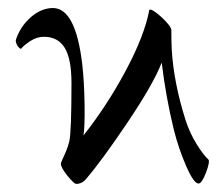

<svg xmlns="http://www.w3.org/2000/svg" viewBox="-20 -453 551 476"><path d="M19 -353Q29.3 -386.2 55.7 -409.7Q82 -433.1 111.8 -433.1Q168 -432.1 184.1 -292Q189 -247.1 189.7 -192.4Q190.4 -137.7 187 -117.2Q245.6 -191.4 292 -278.3Q338.4 -365.2 350.1 -428.2Q352.5 -432.1 366 -422.4Q379.4 -412.6 392.1 -398.7Q404.8 -384.8 404.8 -378.9Q404.8 -350.1 405.8 -329.1Q411.1 -246.1 439.9 -155.8Q450.2 -123.5 467.5 -95.7Q484.9 -67.9 496.1 -58.1Q501.5 -53.7 491 -25.9Q480.5 2 472.2 2Q460.4 2 441.7 -41Q422.9 -84 411.1 -130.9Q391.1 -212.4 380.9 -297.9Q360.8 -245.6 296.6 -150.1Q232.4 -54.7 193.8 -9.8Q183.6 2.9 168.9 2.9Q163.6 2.9 147.2 -17.3Q130.9 -37.6 130.9 -46.9Q130.9 -49.3 134.5 -57.1Q138.2 -64.9 143.6 -77.6Q148.9 -90.3 151.9 -103Q157.2 -127 157.2 -247.1Q157.2 -307.1 140.4 -334.5Q123.5 -361.8 88.9 -361.8Q71.8 -361.8 55.7 -351.6Q39.6 -341.3 32.2 -332Q27.8 -332 22 -341.8Q19 -347.7 19 -353Z"/></svg>

Font: Crimson
Style: Roman
Weight: 400
Version: Version 0.8